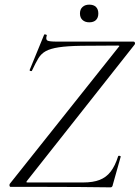

<svg xmlns="http://www.w3.org/2000/svg" viewBox="-20 -804 601 826"><path d="M456 2Q390 1 315.5 0.5Q241 0 167 0Q93 0 26 0Q22 0 21 -4.5Q20 -9 22 -13L489 -600Q494 -605 493.5 -606.5Q493 -608 487 -608Q391 -608 330 -607Q269 -606 233 -600.5Q197 -595 177 -584Q157 -573 145 -553Q133 -533 118 -501Q117 -497 111.5 -498.5Q106 -500 108 -504L170 -655Q171 -657 177 -655.5Q183 -654 181 -651Q176 -634 184 -629.5Q192 -625 226 -625Q280 -625 358 -625Q436 -625 554 -625Q559 -625 560.5 -620Q562 -615 559 -612L97 -27Q93 -22 93.5 -20.5Q94 -19 99 -19Q179 -19 239.5 -19Q300 -19 338 -19Q380 -19 408.5 -30Q437 -41 456 -65.5Q475 -90 488 -131Q489 -135 495 -133.5Q501 -132 499 -129L465 -8Q465 -5 462.5 -1.5Q460 2 456 2ZM364 -708Q346 -708 335 -718Q324 -728 324 -746Q324 -764 335 -774Q346 -784 364 -784Q383 -784 393 -774Q403 -764 403 -746Q403 -728 393 -718Q383 -708 364 -708Z"/></svg>

Font: Cormorant Garamond Light
Style: Italic
Weight: 300
Italic angle: -10°
Designer: Christian Thalmann (Catharsis Fonts)
Foundry: Catharsis Fonts
Version: Version 4.001